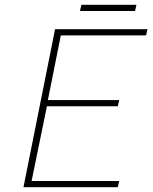

<svg xmlns="http://www.w3.org/2000/svg" viewBox="-20 -782 640 802"><path d="M78 0 210 -660H596L590 -634H234L180 -364H478L472 -338H176L112 -26H478L472 0ZM314 -736 320 -762H550L544 -736Z"/></svg>

Font: Source Code Pro ExtraLight ExtraLight
Style: Italic
Weight: 250
Italic angle: -11°
Monospace: yes
Version: Version 1.016;hotconv 1.0.116;makeotfexe 2.5.65601